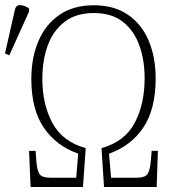

<svg xmlns="http://www.w3.org/2000/svg" viewBox="-76 -746 691 766"><path d="M46 0 40 -144H66L69 -102Q72 -67 81.5 -52Q91 -37 125 -37H228L236 -133Q148 -164 98.5 -237Q49 -310 49 -431Q49 -516 77.5 -582.5Q106 -649 161.5 -687Q217 -725 298 -725Q379 -725 434 -687.5Q489 -650 517 -584Q545 -518 545 -433Q545 -311 496 -237.5Q447 -164 359 -133L367 -37H470Q503 -37 513 -52.5Q523 -68 526 -108L529 -144H554L549 0H339L329 -155Q422 -181 461.5 -256Q501 -331 501 -433Q501 -507 479.5 -566Q458 -625 413.5 -659.5Q369 -694 298 -694Q228 -694 182.5 -659.5Q137 -625 115 -566Q93 -507 93 -431Q93 -330 133 -255.5Q173 -181 266 -155L255 0ZM-39 -525 -56 -533 -17 -705Q-13 -727 5.5 -725.5Q24 -724 40 -712V-700Z"/></svg>

Font: Noto Serif Condensed ExtraLight
Style: Regular
Weight: 200
Width: 3
Designer: Monotype Design Team
Foundry: Monotype Imaging Inc.
Version: Version 2.013; ttfautohint (v1.8.4.7-5d5b)